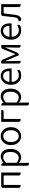

<svg xmlns="http://www.w3.org/2000/svg" viewBox="2229 -2823 826 5324"><g transform="rotate(-90 2642.0 -161.0)"><path d="M176 0Q95 0 95 -50V-490Q95 -540 145 -540H519V0Q438 0 438 -50V-454Q438 -473 419 -473H176V0Z M789 232Q708 232 708 183V-540Q774 -540 780 -490L782 -477Q881 -554 959 -554Q1063 -554 1119 -480Q1175 -406 1175 -275Q1175 -145 1106 -66Q1037 13 939 13Q867 13 787 -50L789 232ZM789 -115Q857 -56 928 -56Q999 -56 1044 -116Q1090 -177 1090 -278Q1090 -485 940 -485Q873 -485 789 -407Z M1705.5 -64Q1633 13 1529 13Q1425 13 1353 -64Q1281 -141 1281 -270.5Q1281 -400 1353 -477Q1425 -554 1529 -554Q1633 -554 1705.5 -477Q1778 -400 1778 -270.5Q1778 -141 1705.5 -64ZM1410.5 -114.5Q1456 -55 1529 -55Q1602 -55 1648 -114.5Q1694 -174 1694 -270Q1694 -366 1648 -425.5Q1602 -485 1529 -485Q1456 -485 1410.5 -425.5Q1365 -366 1365 -270Q1365 -174 1410.5 -114.5Z M2006 0Q1925 0 1925 -50V-540H2256Q2256 -473 2206 -473H2006V0Z M2460 232Q2379 232 2379 183V-540Q2445 -540 2451 -490L2453 -477Q2552 -554 2630 -554Q2734 -554 2790 -480Q2846 -406 2846 -275Q2846 -145 2777 -66Q2708 13 2610 13Q2538 13 2458 -50L2460 232ZM2460 -115Q2528 -56 2599 -56Q2670 -56 2715 -116Q2761 -177 2761 -278Q2761 -485 2611 -485Q2544 -485 2460 -407Z M3208 13Q3098 13 3025 -63Q2952 -140 2952 -268Q2952 -396 3024 -475Q3096 -554 3195 -554Q3294 -554 3350 -486Q3406 -419 3406 -301L3402 -252H3052Q3033 -252 3034 -230Q3037 -162 3087 -107Q3137 -52 3213 -52Q3290 -52 3355 -96Q3385 -42 3338 -16Q3299 13 3208 13ZM3032 -312H3315Q3334 -312 3333 -335Q3334 -397 3297 -442Q3261 -488 3196 -488Q3132 -488 3086 -440Q3040 -393 3032 -312Z M3616 0Q3543 0 3543 -50V-540H3586Q3636 -540 3654 -494L3795 -161Q3802 -144 3809 -161L3944 -494Q3962 -540 4012 -540H4056V0Q3981 0 3982 -50L3990 -437L3847 -98Q3828 -52 3771 -52L3607 -437L3616 0Z M4459 13Q4349 13 4276 -63Q4203 -140 4203 -268Q4203 -396 4275 -475Q4347 -554 4446 -554Q4545 -554 4601 -486Q4657 -419 4657 -301L4653 -252H4303Q4284 -252 4285 -230Q4288 -162 4338 -107Q4388 -52 4464 -52Q4541 -52 4606 -96Q4636 -42 4589 -16Q4550 13 4459 13ZM4283 -312H4566Q4585 -312 4584 -335Q4585 -397 4548 -442Q4512 -488 4447 -488Q4383 -488 4337 -440Q4291 -393 4283 -312Z M4758 13Q4711 5 4721 -44Q4727 -70 4751 -66Q4812 -66 4826 -186Q4831 -225 4839 -298Q4856 -448 4862 -499Q4868 -540 4918 -540H5189V0Q5108 0 5108 -50V-473H4951Q4932 -473 4929 -448Q4908 -269 4895 -166Q4873 13 4758 13Z"/></g></svg>

Font: Swei Half Moon CJK TC
Style: DemiLight
Weight: 350
Version: Version 2.125